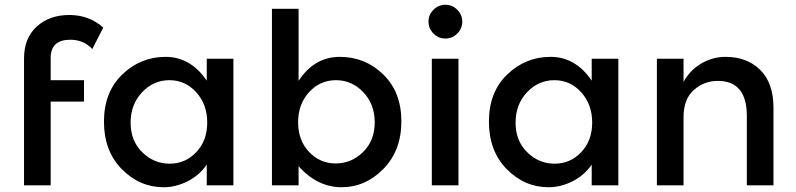

<svg xmlns="http://www.w3.org/2000/svg" viewBox="-20 -779 3346 807"><path d="M193 -536V-442H333V-352H193V0H81V-533Q81 -619 134.5 -667.5Q188 -716 271.5 -716Q355 -716 414 -663L368 -573Q331 -612 276 -612Q193 -612 193 -536Z M849 -440V-532H961V0H849V-87Q817 -41 767.5 -16.5Q718 8 668 8Q567 8 492 -68Q417 -144 417 -268Q417 -392 494 -466Q571 -540 676 -540Q781 -540 849 -440ZM529 -263.5Q529 -187 578 -139Q627 -91 693 -91Q759 -91 805 -139.5Q851 -188 851 -264Q851 -340 805 -391Q759 -442 692 -442Q625 -442 577 -391Q529 -340 529 -263.5Z M1235 -80V0H1123V-742H1235V-439Q1301 -540 1408 -540Q1515 -540 1591 -466Q1667 -392 1667 -269Q1667 -146 1591.5 -69Q1516 8 1415.5 8Q1315 8 1235 -80ZM1233 -265Q1233 -189 1279 -140.5Q1325 -92 1391 -92Q1457 -92 1506 -140Q1555 -188 1555 -264.5Q1555 -341 1507 -391.5Q1459 -442 1392 -442Q1325 -442 1279 -391.5Q1233 -341 1233 -265Z M1907 0H1795V-532H1907ZM1802 -638Q1781 -659 1781 -688Q1781 -717 1802 -738Q1823 -759 1852 -759Q1881 -759 1902 -738Q1923 -717 1923 -688Q1923 -659 1902 -638Q1881 -617 1852 -617Q1823 -617 1802 -638Z M2467 -440V-532H2579V0H2467V-87Q2435 -41 2385.5 -16.5Q2336 8 2286 8Q2185 8 2110 -68Q2035 -144 2035 -268Q2035 -392 2112 -466Q2189 -540 2294 -540Q2399 -540 2467 -440ZM2147 -263.5Q2147 -187 2196 -139Q2245 -91 2311 -91Q2377 -91 2423 -139.5Q2469 -188 2469 -264Q2469 -340 2423 -391Q2377 -442 2310 -442Q2243 -442 2195 -391Q2147 -340 2147 -263.5Z M2853 -288V0H2741V-532H2853V-435Q2880 -484 2927.5 -512Q2975 -540 3030 -540Q3120 -540 3175.5 -485Q3231 -430 3231 -326V0H3119V-292Q3119 -439 2997 -439Q2939 -439 2896 -400.5Q2853 -362 2853 -288Z"/></svg>

Font: Montserrat Alternates
Style: Regular
Weight: 400
Designer: Julieta Ulanovsky
Foundry: Julieta Ulanovsky
Version: Version 2.001